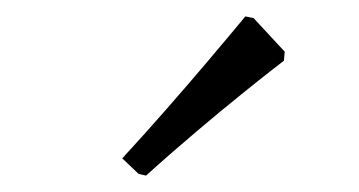

<svg xmlns="http://www.w3.org/2000/svg" viewBox="-20 -735 438 234"><path d="M158 -521C242 -597 326 -661 326 -661L327 -672L289 -713L279 -715C279 -715 201 -620 129 -542L149 -523Z"/></svg>

Font: Alegreya SC
Style: Regular
Weight: 400
Designer: Juan Pablo del Peral
Foundry: Huerta Tipografica
Version: Version 2.007;PS 002.007;hotconv 1.0.88;makeotf.lib2.5.64775